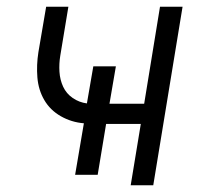

<svg xmlns="http://www.w3.org/2000/svg" viewBox="-20 -550 616 570"><path d="M368 0H435L522 -530H455L408 -242H305L324 -353H257L238 -243Q215 -246 196 -259Q177 -272 167.5 -292.5Q158 -313 156.5 -337Q155 -361 159 -385L183 -530H117L94 -395Q88 -357 91 -320Q94 -283 111.5 -253Q129 -223 160.5 -205Q192 -187 229 -184L203 -31H270L295 -182H398Z"/></svg>

Font: Iosevka Sparkle Light Oblique
Style: Regular
Weight: 300
Italic angle: -9°
Designer: Belleve Invis
Foundry: Belleve Invis
Version: Version 4.5.0; ttfautohint (v1.8.3)